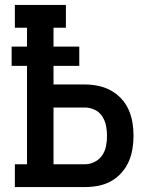

<svg xmlns="http://www.w3.org/2000/svg" viewBox="-20 -755 640 775"><path d="M40 0V-92H89V-489H27V-567H89V-643H40V-735H246V-643H196V-567H300V-489H196V-414H323Q350 -414 376.5 -408.5Q403 -403 427 -390Q451 -377 469.5 -357Q488 -337 499 -312.5Q510 -288 514.5 -261Q519 -234 519 -207Q519 -180 514.5 -153Q510 -126 499 -101.5Q488 -77 469.5 -56.5Q451 -36 427 -23Q403 -10 376.5 -5Q350 0 323 0ZM196 -92H323Q343 -92 362 -101.5Q381 -111 392.5 -128Q404 -145 408 -165.5Q412 -186 412 -207Q412 -227 408 -247.5Q404 -268 392.5 -285.5Q381 -303 362 -312Q343 -321 323 -321H196Z"/></svg>

Font: Iosevka Slab Semibold Extended
Style: Regular
Weight: 600
Width: 7
Monospace: yes
Designer: Belleve Invis
Foundry: Belleve Invis
Version: Version 11.1.0; ttfautohint (v1.8.3)